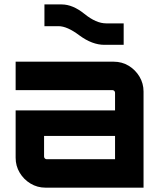

<svg xmlns="http://www.w3.org/2000/svg" viewBox="-20 -864 734 884"><path d="M189.5 0Q151.9 0 120.5 -18.9Q89.1 -37.8 70.6 -69Q52 -100.1 52 -137.5V-355.8H509.7V-436.9Q509.7 -441.9 506.1 -445.5Q502.5 -449.1 497.6 -449.1H52V-580H503.1Q541.5 -580 572.6 -561.2Q603.6 -542.3 622.3 -511Q640.9 -479.6 640.9 -442.5V0ZM195.1 -130.9H509.7V-238H182.9V-143.1Q182.9 -138.1 186.5 -134.5Q190.1 -130.9 195.1 -130.9ZM460.5 -657.6Q404.7 -657.6 346.2 -700.6Q289.4 -743.5 249.5 -743.5H184.6V-843.6H264Q314.9 -843.6 368.8 -800Q422.6 -756.4 468.8 -756.4H549.4V-657.6H460.5Z"/></svg>

Font: Orbitron
Style: Regular
Weight: 400
Designer: Matt McInerney
Foundry: The League of Moveable Type
Version: Version 2.001